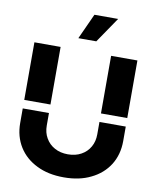

<svg xmlns="http://www.w3.org/2000/svg" viewBox="-101 -1020 898 1106"><g transform="rotate(10 348.5 -467.5)"><path d="M348.6 8.8Q256.8 8.8 190.4 -24.4Q122.1 -57.6 85 -117.2Q47.4 -177.7 47.4 -256.3V-341.3H200.7V-269Q200.7 -226.6 219.2 -195.3Q237.8 -162.6 271 -144.5Q304.2 -126 348.6 -126Q393.1 -126 426.3 -144.5Q459.5 -162.6 478 -195.3Q496.1 -227.1 496.1 -269V-341.3H649.9V-256.3Q649.9 -177.7 612.3 -117.2Q574.2 -57.1 506.3 -24.4Q439.9 8.8 348.6 8.8ZM47.4 -391.1V-728H200.7V-391.1ZM292.5 -795.4 360.4 -944.3H499L397.5 -795.4ZM496.1 -391.1V-728H649.9V-391.1Z"/></g></svg>

Font: Inter Tight Stencil
Style: Bold
Weight: 700
Designer: Rasmus Andersson
Foundry: rsms
Version: Version 3.004;Glyphs 3.1.2 (3151)